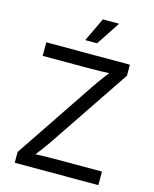

<svg xmlns="http://www.w3.org/2000/svg" viewBox="-136 -1032 900 1122"><g transform="rotate(15 314.5 -471.0)"><path d="M63.5 -65.4 388.7 -549.3Q408.2 -578.6 434.3 -613.3Q460.4 -647.9 485.4 -680.2L495.6 -649.9Q454.6 -647.5 411.9 -646.5Q369.1 -645.5 314.9 -645.5H59.6V-727.5H565.4V-661.1L245.1 -185.1Q224.1 -153.8 200.7 -122.6Q177.2 -91.3 143.6 -47.4L133.3 -77.6Q174.3 -80.1 216.6 -81.1Q258.8 -82 312.5 -82H569.3V0H63.5ZM344.2 -942.4H442.4L347.7 -798.8H275.9Z"/></g></svg>

Font: Inter RS Variable
Style: Regular
Weight: 400
Designer: Rasmus Andersson (customised by Maria Ramos and Noel Pretorius)
Foundry: rsms
Version: Version 3.001;Glyphs 3.2.3 (3260)